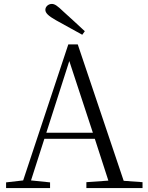

<svg xmlns="http://www.w3.org/2000/svg" viewBox="-20 -958 752 978"><path d="M412 -799C376 -833 337 -868 303 -899C273 -928 259 -938 244 -938C226 -938 211 -924 211 -908C211 -892 226 -877 265 -855C309 -831 354 -806 399 -781ZM333 -647 453 -282H216ZM420 0H706V-30L610 -37L376 -732H328L98 -39L11 -29V0H235V-29L138 -39L206 -251H463L532 -38L420 -30Z"/></svg>

Font: Source Han Serif CN Light
Style: Regular
Weight: 300
Designer: Ryoko NISHIZUKA 西塚涼子 (kana & ideographs); Frank Grießhammer (Latin, Greek & Cyrillic); Wenlong ZHANG 张文龙 (bopomofo); San
Foundry: Adobe
Version: Version 2.003;hotconv 1.1.1;makeotfexe 2.6.0